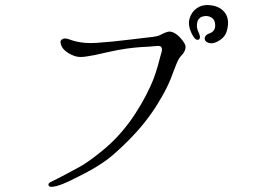

<svg xmlns="http://www.w3.org/2000/svg" viewBox="-20 -772 1040 753"><path d="M870 -652Q882 -697 861 -723.5Q840 -750 798 -752Q772 -754 751.5 -739.5Q731 -725 723.5 -699.5Q716 -674 731 -642Q746 -610 760 -617Q765 -621 764 -629Q763 -637 759 -645Q749 -664 753.5 -684Q758 -704 778 -708Q795 -712 809.5 -703Q824 -694 824 -672Q824 -648 799 -640Q788 -636 784.5 -628Q781 -620 785 -613Q789 -606 801.5 -603Q814 -600 831 -608Q863 -624 870 -652ZM663 -643Q650 -650 639 -647.5Q628 -645 617 -639Q605 -632 592.5 -629.5Q580 -627 559 -625Q537 -622 496.5 -617.5Q456 -613 421 -609Q384 -606 360 -604Q336 -602 313 -604Q292 -606 278 -609.5Q264 -613 256 -616Q247 -620 238 -621Q229 -622 221 -616Q214 -610 220 -594.5Q226 -579 242 -568Q259 -556 277 -551Q295 -546 322 -551Q349 -555 380.5 -562.5Q412 -570 444 -576Q476 -582 506 -585Q536 -588 564 -589Q580 -590 593 -591.5Q606 -593 611 -589Q616 -584 615 -575Q614 -566 610 -555Q606 -539 599 -514Q592 -489 582 -462Q572 -436 553 -399Q534 -362 511 -327Q489 -292 455.5 -253Q422 -214 380 -180Q354 -159 334 -144.5Q314 -130 293 -118Q272 -106 243 -91Q217 -78 204.5 -71Q192 -64 185 -61Q166 -54 171 -44Q175 -35 204 -43Q228 -50 254.5 -63Q281 -76 318 -95Q354 -114 385.5 -135.5Q417 -157 459 -197Q501 -237 532 -273.5Q563 -310 591 -353Q618 -396 634 -428.5Q650 -461 664 -501Q671 -520 677.5 -533.5Q684 -547 694 -557Q703 -567 706.5 -578.5Q710 -590 704 -601Q698 -612 687 -624Q676 -636 663 -643Z"/></svg>

Font: Hannari
Style: Regular
Weight: 400
Version: Version 1.12